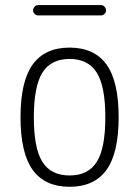

<svg xmlns="http://www.w3.org/2000/svg" viewBox="-20 -715 540 745"><path d="M127.9 -695.3H372.1Q379.9 -695.3 385.7 -689Q391.6 -682.6 391.6 -674.8Q391.6 -667 385.7 -661.1Q379.9 -655.3 372.1 -655.3H127.9Q120.1 -655.3 114.3 -661.1Q108.4 -667 108.4 -674.8Q108.4 -682.6 114.3 -689Q120.1 -695.3 127.9 -695.3ZM355.5 -433.1Q322.3 -486.3 250 -486.3Q177.7 -486.3 144.5 -433.1Q111.3 -379.9 111.3 -259.8Q111.3 -139.6 144.5 -86.9Q177.7 -34.2 250 -34.2Q322.3 -34.2 355.5 -86.9Q388.7 -139.6 388.7 -259.8Q388.7 -379.9 355.5 -433.1ZM393.1 -55.7Q345.7 9.8 250 9.8Q154.3 9.8 106.9 -55.7Q59.6 -121.1 59.6 -260.3Q59.6 -399.4 106.9 -464.8Q154.3 -530.3 250 -530.3Q345.7 -530.3 393.1 -464.8Q440.4 -399.4 440.4 -260.3Q440.4 -121.1 393.1 -55.7Z"/></svg>

Font: Rounded-X Mgen+ 2m light
Style: Regular
Weight: 200
Designer: [Source Han Sans]
Ryoko NISHIZUKA  (kana & ideographs); Paul D. Hunt (Latin, Greek & Cyrillic); Wenlong ZHANG  (bopomofo
Version: Version 1.059.20150602